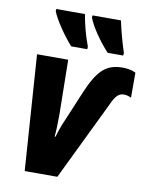

<svg xmlns="http://www.w3.org/2000/svg" viewBox="-86 -835 696 898"><g transform="rotate(10 262.0 -386.0)"><path d="M207 -612H283L284 -624C266 -671 251 -728 244 -772H108L107 -762C122 -722 170 -653 207 -612ZM380 -612H454L455 -624C436 -682 423 -734 415 -772H280L279 -762C294 -720 340 -655 380 -612ZM94 0H249L432 -378C450 -418 465 -433 489 -433C501 -433 512 -430 524 -424V-543C507 -552 484 -556 461 -556C381 -556 343 -515 298 -409L238 -266C227 -242 215 -208 208 -183H204C207 -214 208 -250 208 -289L204 -548H56Z"/></g></svg>

Font: Noto Sans Display SemiCondensed Extra
Style: Italic
Weight: 800
Width: 4
Italic angle: -12°
Designer: Monotype Design Team
Foundry: Monotype Imaging Inc.
Version: Version 1.900